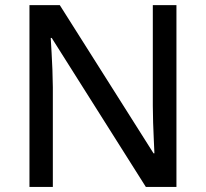

<svg xmlns="http://www.w3.org/2000/svg" viewBox="-20 -734 808 754"><path d="M672.9 0H552.7L183.1 -585H179.2Q180.7 -558.6 182.6 -527.1Q184.6 -495.6 185.8 -461.2Q187 -426.8 187.5 -391.6V0H95.7V-713.9H214.8L583 -131.8H586.4Q585.4 -153.3 584 -185.1Q582.5 -216.8 581.3 -252.2Q580.1 -287.6 580.1 -319.3V-713.9H672.9Z"/></svg>

Font: Open Sans Medium
Style: Regular
Weight: 500
Designer: Monotype Design Team
Foundry: Monotype Imaging Inc.
Version: Version 3.000